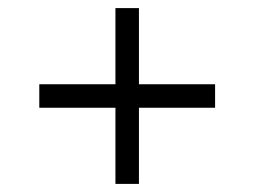

<svg xmlns="http://www.w3.org/2000/svg" viewBox="-20 -587 628 474"><path d="M77 -379H265V-567H323V-379H511V-321H323V-133H265V-321H77Z"/></svg>

Font: Pathway Extreme 8pt Thin 12pt Light
Style: Regular
Weight: 300
Version: Version 1.001;gftools[0.9.26]